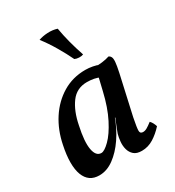

<svg xmlns="http://www.w3.org/2000/svg" viewBox="-175 -816 846 928"><g transform="rotate(-30 248.5 -352.0)"><path d="M431 -467Q439 -464 443.5 -455.5Q448 -447 446.5 -428Q445 -409 437 -372L388 -153Q377 -98 377.5 -82.5Q378 -67 394 -67Q405 -67 416.5 -73.5Q428 -80 446 -94Q453 -87 458 -77.5Q463 -68 466 -58Q440 -29 409.5 -10Q379 9 344 9Q315 9 300 -4.5Q285 -18 279.5 -38Q274 -58 276 -80.5Q278 -103 283 -121Q287 -132 293 -147.5Q299 -163 305.5 -178.5Q312 -194 316 -203L352 -353L342 -456Q366 -455 390 -458Q414 -461 431 -467ZM375 -453 350 -397Q336 -405 317 -408.5Q298 -412 279 -412Q221 -412 188 -367Q155 -322 141 -250Q123 -168 131 -124Q139 -80 169 -80Q186 -80 216 -109.5Q246 -139 275.5 -196.5Q305 -254 324 -336L343 -416L387 -409L334 -195H310Q291 -142 259 -95Q227 -48 188 -19.5Q149 9 107 9Q77 9 57 -5Q37 -19 26.5 -46.5Q16 -74 16 -114.5Q16 -155 27 -207Q42 -282 80 -340.5Q118 -399 174.5 -433Q231 -467 301 -467Q321 -467 342 -463Q363 -459 375 -453ZM286 -706Q293 -665 304 -623Q315 -581 330 -537Q321 -533 306.5 -533.5Q292 -534 282 -539Q263 -579 237 -623Q211 -667 183 -703Q205 -711 233 -712.5Q261 -714 286 -706Z"/></g></svg>

Font: Vollkorn Medium
Style: Italic
Weight: 500
Italic angle: -11°
Designer: Friedrich Althausen
Foundry: Friedrich Althausen
Version: Version 5.000